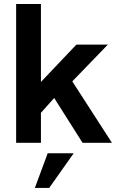

<svg xmlns="http://www.w3.org/2000/svg" viewBox="-20 -717 599 964"><path d="M252 -225 185.5 -150.5V0H61V-697H185.5V-305.5L363.5 -493H521.5L343 -308.5L542 0H394.5ZM219.5 52.5H350L227 226.5H155Z"/></svg>

Font: HK Grotesk
Style: Bold
Weight: 700
Designer: Alfredo Marco Pradil
Foundry: Hanken Design Co.
Version: Version 3.001